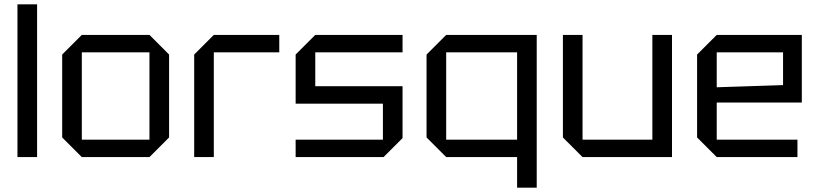

<svg xmlns="http://www.w3.org/2000/svg" viewBox="-20 -720 3750 880"><path d="M60 0V-700H150V0Z M265 -90V-470L355 -560H665L755 -470V-90L665 0H355ZM355 -80H665V-480H355Z M870 0V-470L960 -560H1260V-480H960V0Z M1335 0V-80H1735V-245H1335V-470L1425 -560H1825V-480H1425V-325H1825V-87L1738 0Z M2440 -560V140H2350V0H2025L1935 -90V-470L2025 -560ZM2350 -480H2025V-80H2350Z M3060 -560V0H2650L2560 -90V-560H2650V-80H2970V-560Z M3175 -90V-470L3265 -560H3655V-250H3265V-80H3635V0H3265ZM3265 -320 3569 -330V-480H3265Z"/></svg>

Font: Tektur
Style: Regular
Weight: 400
Designer: Adam Jagosz
Foundry: Adam Jagosz
Version: Version 1.005;gftools[0.9.30]